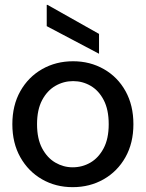

<svg xmlns="http://www.w3.org/2000/svg" viewBox="-20 -761 602 793"><path d="M280 12Q210 12 153.5 -20.5Q97 -53 64 -111.5Q31 -170 31 -248Q31 -326 64 -384.5Q97 -443 154 -475.5Q211 -508 282 -508Q352 -508 409 -475.5Q466 -443 498.5 -384.5Q531 -326 531 -248Q531 -170 498 -111.5Q465 -53 408 -20.5Q351 12 280 12ZM280 -70Q320 -70 353.5 -89.5Q387 -109 408 -148.5Q429 -188 429 -248Q429 -308 408.5 -347.5Q388 -387 354.5 -406.5Q321 -426 282 -426Q243 -426 209 -406.5Q175 -387 154 -347.5Q133 -308 133 -248Q133 -188 154 -148.5Q175 -109 208.5 -89.5Q242 -70 280 -70ZM389 -539 173 -653V-741H176L389 -621Z"/></svg>

Font: DM Sans 36pt Medium
Style: Regular
Weight: 500
Designer: Colophon Foundry, Jonny Pinhorn
Foundry: Colophon Foundry
Version: Version 4.004;gftools[0.9.30]